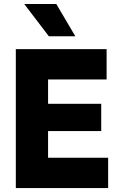

<svg xmlns="http://www.w3.org/2000/svg" viewBox="-20 -957 619 977"><path d="M60.5 -707H522.5V-552.7H224.6V-428.7H495.1V-290H224.6V-154.3H530.3V0H60.5ZM103.5 -936.5H266.6L363.3 -772.5H228.5Z"/></svg>

Font: Wanted Sans ExtraBold
Style: Regular
Weight: 800
Designer: Original Design by Kil Hyung-jin and Kang Hanbin, Wanted Lab, Inc; Hangeul from Source Han Sans by Jang Soo-young and Ka
Foundry: Wanted Lab, Inc.
Version: Version 1.003